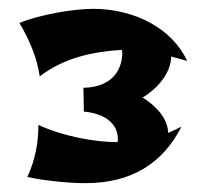

<svg xmlns="http://www.w3.org/2000/svg" viewBox="-20 -768 459 435"><path d="M391 -481C381 -476 371 -471 361 -467C360 -514 306 -545 303 -547C305 -548 366 -583 368 -640L404 -630C370 -704 284 -748 191 -748C147 -748 70 -735 24 -716C47 -677 64 -637 70 -595C125 -637 190 -651 256 -655C257 -653 257 -650 257 -648C257 -621 244 -571 169 -569L170 -515C168 -515 247 -513 247 -452C247 -450 247 -448 246 -446C195 -446 123 -459 67 -485C67 -442 59 -404 42 -367C83 -358 140 -353 173 -353C278 -353 349 -398 391 -481Z"/></svg>

Font: Shojumaru
Style: Regular
Weight: 400
Designer: Astigmatic (AOETI)
Foundry: Astigmatic (AOETI)
Version: Version 1.000